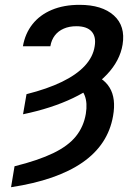

<svg xmlns="http://www.w3.org/2000/svg" viewBox="-20 -573 586 806"><path d="M76.7 -93.3 91.3 -177.7Q178.7 -199.7 240 -229.5Q301.3 -259.3 335.9 -296.6Q370.6 -334 377.4 -378.4Q384.3 -418.9 364.5 -440.9Q344.7 -462.9 300.3 -462.9Q271 -462.9 247.8 -452.9Q224.6 -442.9 210.2 -424.1Q195.8 -405.3 191.4 -378.9H76.2Q85.4 -432.1 116.2 -471.2Q147 -510.3 197.3 -531.5Q247.6 -552.7 314 -552.7Q408.2 -552.7 457.8 -508.3Q507.3 -463.9 494.6 -385.7Q483.4 -318.4 429.7 -261.2Q376 -204.1 286.1 -161.1Q196.3 -118.2 76.7 -93.3ZM294.4 -212.4 349.6 -266.1Q412.6 -250.5 440.2 -205.1Q467.8 -159.7 454.6 -85.9Q433.6 34.7 326.2 109.1Q218.8 183.6 26.4 212.9L41 125Q141.1 100.1 203.6 69.8Q266.1 39.6 298.6 -0.7Q331.1 -41 340.3 -95.2Q347.7 -140.6 335.7 -171.6Q323.7 -202.6 294.4 -212.4Z"/></svg>

Font: Inter 18pt Medium
Style: Italic
Weight: 500
Italic angle: -9.3988°
Designer: Rasmus Andersson
Foundry: rsms
Version: Version 4.001;git-66647c0bb